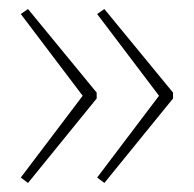

<svg xmlns="http://www.w3.org/2000/svg" viewBox="-20 -492 429 425"><path d="M363 -274 211 -87 195 -99 332 -280 195 -461 211 -472 363 -287ZM194 -274 42 -87 26 -99 163 -280 26 -461 42 -472 194 -287Z"/></svg>

Font: Noto Sans Bengali Thin
Style: Regular
Weight: 100
Designer: Jelle Bosma - Monotype Design Team
Foundry: Monotype Imaging Inc.
Version: Version 2.003; ttfautohint (v1.8.4.7-5d5b)